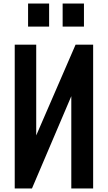

<svg xmlns="http://www.w3.org/2000/svg" viewBox="-20 -1062 608 1082"><path d="M333 -912.1V-1042H453.1V-912.1ZM138.2 -912.1V-1042H256.8V-912.1ZM63 0V-810.1H184.1V-298.8L405.8 -810.1H504.9V0H381.8V-520L160.2 0Z"/></svg>

Font: Oswald Medium
Style: Regular
Weight: 500
Designer: Vernon Adams
Foundry: Vernon Adams
Version: Version 4.103